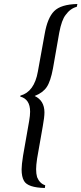

<svg xmlns="http://www.w3.org/2000/svg" viewBox="-20 -731 410 968"><path d="M278.8 -566.9 247.1 -386.2Q234.9 -320.3 215.3 -291.7Q195.8 -263.2 154.8 -247.1Q203.6 -224.1 204.1 -165Q204.1 -140.1 195.8 -95.2L167 68.8Q162.1 102.1 162.1 122.1Q162.1 145 167 162.1Q180.2 194.3 208 203.1L206.1 216.8Q120.1 214.8 101.1 181.2Q88.9 160.2 88.9 123Q88.9 101.1 96.2 54.2L127 -121.1Q131.8 -148.9 131.8 -168Q131.8 -231 82 -244.1L83 -249Q152.8 -268.1 170.9 -370.1L205.1 -559.1Q219.2 -641.1 253.2 -675Q287.1 -709 370.1 -710.9L367.2 -696.8Q334 -688 311 -655.8Q291 -630.9 278.8 -566.9Z"/></svg>

Font: Linux Libertine
Style: Italic
Weight: 400
Italic angle: -12°
Designer: Philipp H. Poll
Foundry: Philipp H. Poll
Version: Version 5.1.6 ; ttfautohint (v0.9)